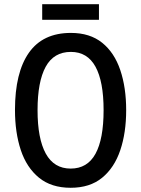

<svg xmlns="http://www.w3.org/2000/svg" viewBox="-20 -880 669 910"><path d="M578 -358Q578 -251 550 -168Q522 -85 464 -37.5Q406 10 315 10Q223 10 164.5 -38Q106 -86 78.5 -169Q51 -252 51 -359Q51 -536 117 -630Q183 -724 316 -724Q406 -724 464 -677.5Q522 -631 550 -548Q578 -465 578 -358ZM158 -358Q158 -223 197 -152Q236 -81 315 -81Q394 -81 432.5 -151Q471 -221 471 -358Q471 -494 432.5 -564Q394 -634 316 -634Q235 -634 196.5 -563.5Q158 -493 158 -358ZM449 -860V-786H180V-860Z"/></svg>

Font: Noto Sans Khmer Condensed Medium
Style: Regular
Weight: 500
Width: 3
Designer: Danh Hong and the Monotype Design Team
Foundry: Monotype Imaging Inc.
Version: Version 2.004; ttfautohint (v1.8.4.7-5d5b)